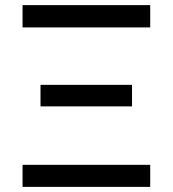

<svg xmlns="http://www.w3.org/2000/svg" viewBox="-20 -729 675 749"><path d="M68 -86H566V0H68ZM138 -398H495V-314H138ZM68 -709H566V-622H68Z"/></svg>

Font: Rising Sun Medium
Style: Regular
Weight: 500
Designer: Matt McInerney, Pablo Impallari, Rodrigo Fuenzalida (Raleway font), Stephen Hutchings (Greek), Cristiano Sobral (main ch
Foundry: The Rising Sun Project Authors
Version: Version 4.327; ttfautohint (v1.8.4.7-5d5b-dirty)